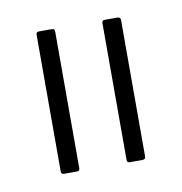

<svg xmlns="http://www.w3.org/2000/svg" viewBox="-43 -724 318 336"><g transform="rotate(-10 115.5 -556.5)"><path d="M163 -430Q158 -430 158 -435V-678Q158 -683 163 -683H185Q191 -683 191 -678V-435Q191 -430 185 -430ZM46 -430Q41 -430 41 -435V-678Q41 -683 46 -683H69Q74 -683 74 -678V-435Q74 -430 69 -430Z"/></g></svg>

Font: Sofia Sans Extra Condensed ExtraLight
Style: Regular
Weight: 250
Designer: Botio Nikoltchev, Ani Petrova
Foundry: lettersoup
Version: Version 4.101